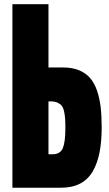

<svg xmlns="http://www.w3.org/2000/svg" viewBox="-20 -879 512 899"><path d="M38.1 -859.4H207V-563H276.9Q318.8 -563 350.1 -550Q381.3 -537.1 401.6 -513.9Q421.9 -490.7 434.1 -455.1Q446.3 -419.4 451.2 -378.2Q456.1 -336.9 456.1 -283.7Q456.1 -215.8 446 -165Q436 -114.3 414.1 -76.4Q392.1 -38.6 355 -19.3Q317.9 0 265.1 0H38.1ZM207 -404.3V-156.7H226.1Q262.2 -156.7 274.2 -185.5Q286.1 -214.4 286.1 -278.8Q286.1 -306.6 284.9 -324Q283.7 -341.3 279.8 -358.4Q275.9 -375.5 268.6 -384.3Q261.2 -393.1 248.5 -398.7Q235.8 -404.3 216.8 -404.3Z"/></svg>

Font: Anton
Style: Regular
Weight: 400
Designer: Vernon Adams, Tural Alisoy
Foundry: Vernon Adams
Version: Version 2.300